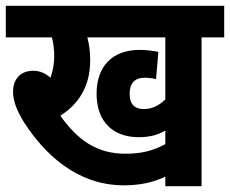

<svg xmlns="http://www.w3.org/2000/svg" viewBox="-20 -642 793 662"><path d="M675 -513H753V-622H0V-513H159C164 -494 167 -472 167 -449C167 -421 162 -396 154 -374C137 -389 118 -398 95 -398C45 -398 25 -363 25 -326C25 -297 36 -263 63 -220C132 -113 244 -3 407 -3C459 -3 507 -12 550 -33V0H675ZM475 -266C448 -266 427 -279 427 -319C427 -354 444 -374 479 -374C493 -374 507 -372 518 -369L526 -463C509 -467 481 -470 462 -470C366 -470 313 -412 313 -319C313 -219 373 -169 458 -169C496 -169 526 -177 550 -192V-145C507 -122 468 -112 412 -112C313 -112 247 -160 188 -243C248 -281 291 -341 291 -434C291 -466 287 -492 281 -513H550V-299C528 -278 505 -266 475 -266Z"/></svg>

Font: Noto Sans Devanagari Condensed
Style: Bold
Weight: 700
Width: 3
Designer: Jelle Bosma - Monotype Design Team
Foundry: Monotype Imaging Inc.
Version: Version 2.004